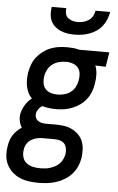

<svg xmlns="http://www.w3.org/2000/svg" viewBox="-84 -783 646 1048"><g transform="rotate(5 239.5 -258.5)"><path d="M170 223H169Q142 223 115.5 219.5Q89 216 65.5 206Q42 196 23.5 179Q5 162 -6.5 139.5Q-18 117 -20 90.5Q-22 64 -17 37Q-15 21 -10 6Q-5 -9 4 -23Q13 -37 25 -48.5Q37 -60 51 -69Q41 -84 37 -103.5Q33 -123 36 -143Q41 -168 55.5 -192Q70 -216 92 -233Q79 -245 71 -261.5Q63 -278 59.5 -296Q56 -314 56 -333.5Q56 -353 59 -372Q63 -394 71 -416Q79 -438 94 -457Q109 -476 128.5 -490.5Q148 -505 170 -513.5Q192 -522 214.5 -525Q237 -528 259 -528Q276 -528 292 -526.5Q308 -525 323 -521L328 -520H491L478 -440L421 -442Q430 -420 431 -394Q432 -368 427 -342Q424 -320 415.5 -298Q407 -276 392.5 -257Q378 -238 358 -224Q338 -210 316.5 -201.5Q295 -193 272.5 -189.5Q250 -186 228 -186Q208 -186 188.5 -188.5Q169 -191 152 -196Q140 -189 131.5 -177.5Q123 -166 121 -153Q119 -142 122.5 -132Q126 -122 133.5 -115.5Q141 -109 151.5 -106Q162 -103 173 -102H235Q259 -102 281.5 -98.5Q304 -95 324 -85Q344 -75 359.5 -59.5Q375 -44 383 -23.5Q391 -3 392 20.5Q393 44 390 67Q386 91 376 114Q366 137 349 156Q332 175 310 188.5Q288 202 264.5 209.5Q241 217 217 220Q193 223 170 223ZM228 -266Q247 -266 266 -271Q285 -276 301 -288Q317 -300 326 -318Q335 -336 338 -355Q341 -372 339.5 -389Q338 -406 328.5 -419.5Q319 -433 304 -439.5Q289 -446 272 -448H259Q240 -448 221 -443Q202 -438 186 -426Q170 -414 160.5 -396Q151 -378 148 -359Q145 -340 148 -321.5Q151 -303 162.5 -290Q174 -277 191.5 -271.5Q209 -266 228 -266ZM170 143Q184 143 198 141.5Q212 140 225.5 135.5Q239 131 252 124Q265 117 275.5 106Q286 95 292 81.5Q298 68 301 54Q303 39 300.5 23.5Q298 8 289 -2.5Q280 -13 265 -17.5Q250 -22 235 -22H167Q152 -22 136 -18Q120 -14 105.5 -5Q91 4 82.5 18.5Q74 33 72 49Q68 70 73.5 90Q79 110 94 122Q109 134 129 138.5Q149 143 170 143ZM293 -600Q273 -600 253.5 -603Q234 -606 216.5 -613.5Q199 -621 185 -633.5Q171 -646 163 -663Q155 -680 154 -700Q153 -720 156 -740H236Q234 -725 237 -710.5Q240 -696 250.5 -687Q261 -678 275.5 -674Q290 -670 305 -670Q320 -670 335.5 -674Q351 -678 364.5 -687Q378 -696 386 -710.5Q394 -725 396 -740H476Q473 -720 465 -700Q457 -680 444 -663Q431 -646 413 -633.5Q395 -621 374.5 -613.5Q354 -606 333.5 -603Q313 -600 293 -600Z"/></g></svg>

Font: Iosevka SS18 Medium
Style: Italic
Weight: 500
Italic angle: -9°
Monospace: yes
Designer: Belleve Invis
Foundry: Belleve Invis
Version: Version 25.1.1; ttfautohint (v1.8.4)